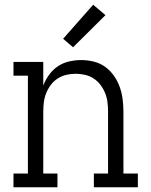

<svg xmlns="http://www.w3.org/2000/svg" viewBox="-20 -792 640 812"><path d="M37 0V-58H98V-472H37V-530H163V-430Q172 -454 187.5 -475.5Q203 -497 224.5 -511.5Q246 -526 272 -532Q298 -538 323 -538Q350 -538 376.5 -531.5Q403 -525 424.5 -509.5Q446 -494 461.5 -472Q477 -450 486 -425Q495 -400 498.5 -373.5Q502 -347 502 -320V-58H563V0H377V-58H437V-320Q437 -340 434.5 -360Q432 -380 424.5 -398.5Q417 -417 405 -433Q393 -449 376 -460Q359 -471 339.5 -475.5Q320 -480 300 -480Q280 -480 260.5 -475.5Q241 -471 224 -460Q207 -449 195 -433Q183 -417 175.5 -398.5Q168 -380 165.5 -360Q163 -340 163 -320V-58H223V0ZM289 -592 247 -628 374 -772 426 -728Z"/></svg>

Font: Iosevka Slab Light Extended
Style: Regular
Weight: 300
Width: 7
Monospace: yes
Designer: Belleve Invis
Foundry: Belleve Invis
Version: Version 11.1.0; ttfautohint (v1.8.3)